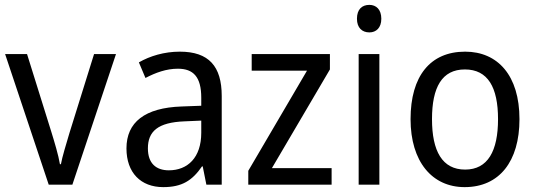

<svg xmlns="http://www.w3.org/2000/svg" viewBox="-20 -824 2201 788"><path d="M180 -66H277L456 -602H366L265 -278C252 -234 235 -179 230 -150H226C220 -187 203 -243 190 -285L91 -602H1Z M718 -612C654 -612 595 -594 550 -568L577 -504C619 -526 663 -542 710 -542C773 -542 806 -509 806 -423V-390L726 -387C574 -382 499 -322 499 -215C499 -115 558 -56 650 -56C727 -56 769 -83 809 -141H812L827 -66H890V-430C890 -552 837 -612 718 -612ZM738 -326 806 -329V-279C806 -177 750 -125 673 -125C621 -125 587 -153 587 -215C587 -284 627 -322 738 -326Z M1341 -66V-134H1096L1334 -539V-602H1013V-534H1240L999 -123V-66Z M1496 -804C1466 -804 1445 -786 1445 -747C1445 -710 1466 -691 1496 -691C1524 -691 1545 -710 1545 -747C1545 -785 1524 -804 1496 -804ZM1537 -602H1452V-66H1537Z M2112 -335C2112 -514 2023 -612 1889 -612C1746 -612 1665 -512 1665 -335C1665 -161 1753 -56 1887 -56C2029 -56 2112 -161 2112 -335ZM1753 -335C1753 -466 1794 -539 1888 -539C1982 -539 2024 -466 2024 -335C2024 -204 1982 -128 1889 -128C1795 -128 1753 -204 1753 -335Z"/></svg>

Font: Noto Sans Malayalam UI SemiCondensed
Style: Regular
Weight: 400
Width: 4
Designer: Jelle Bosma - Monotype Design Team
Foundry: Monotype Imaging Inc.
Version: Version 2.104